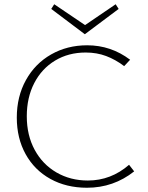

<svg xmlns="http://www.w3.org/2000/svg" viewBox="-20 -877 697 903"><path d="M379 -716 221 -835 235 -857 380 -759 524 -857 538 -835ZM611 -71Q514 6 389 6Q292 6 217 -35.5Q142 -77 100.5 -152Q59 -227 59 -324Q59 -423 102 -500.5Q145 -578 220.5 -621Q296 -664 390 -664Q502 -664 592 -596L564 -566Q523 -597 479 -613.5Q435 -630 383 -630Q302 -630 239 -592Q176 -554 141 -486Q106 -418 106 -330Q106 -241 143 -172.5Q180 -104 245.5 -66Q311 -28 393 -28Q502 -28 587 -102Z"/></svg>

Font: Ysabeau Infant Light
Style: Regular
Weight: 300
Designer: Christian Thalmann (Catharsis Fonts)
Version: Version 0.003